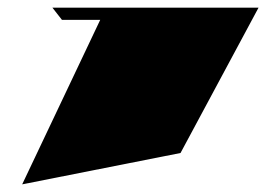

<svg xmlns="http://www.w3.org/2000/svg" viewBox="-20 -482 733 502"><path d="M38 0 452 -82 656 -462H117L142 -430H242Z"/></svg>

Font: Digital Distortion
Style: Regular
Weight: 400
Version: Version 1